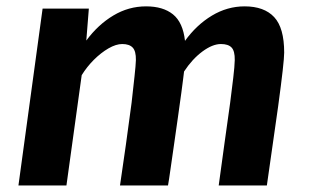

<svg xmlns="http://www.w3.org/2000/svg" viewBox="-20 -584 972 604"><path d="M38 -0.5 114 -557H259.5L251.5 -456.5Q288.5 -506.5 336.5 -535.2Q384.5 -564 439.5 -564Q493 -564 524.2 -538.8Q555.5 -513.5 562 -455.5Q598 -505.5 646.5 -534.8Q695 -564 749.5 -564Q811 -564 842.5 -530.2Q874 -496.5 874 -418.5Q874 -389 855 -249.5Q846.5 -190.5 838 -130.2Q829.5 -70 819.5 -0.5H668Q677.5 -70.5 686 -131.8Q694.5 -193 704 -260.5Q709.5 -304.5 713.8 -339.5Q718 -374.5 718.5 -395Q719 -423.5 708.5 -434.5Q698 -445.5 675 -445.5Q648.5 -445.5 616.5 -421.8Q584.5 -398 559 -359Q558 -350 555.8 -333Q553.5 -316 550.5 -292.5Q545.5 -257 539.5 -213.5Q533.5 -170 527.2 -127.2Q521 -84.5 516.2 -50.8Q511.5 -17 508.5 -0.5H357.5Q366 -57 376 -128.5Q386 -200 394 -261Q399.5 -309.5 403.2 -344Q407 -378.5 407.5 -395Q408 -423 397.5 -434.2Q387 -445.5 364.5 -445.5Q345 -445.5 321.2 -431.8Q297.5 -418 275.2 -395.8Q253 -373.5 237 -347.5L189 -0.5Z"/></svg>

Font: Merriweather Sans Italic
Style: Bold
Weight: 700
Italic angle: -7.5°
Designer: Eben Sorkin
Foundry: Eben Sorkin
Version: Version 1.008; ttfautohint (v1.7.19-72a1) -l 8 -r 50 -G 200 